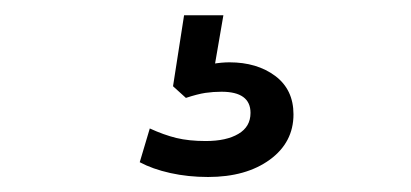

<svg xmlns="http://www.w3.org/2000/svg" viewBox="-20 -40 540 252"><path d="M253.1 192.3Q226.8 192.3 203.5 187.1Q180.2 181.9 163.4 172.9L176.6 128.6Q195.1 137.1 211.5 141.1Q228 145.1 250.1 145.1Q277.1 145.1 292.9 135.7Q308.8 126.4 308.8 108.2Q308.8 80.4 270.7 80.4Q260.2 80.4 249.6 81.9Q239.1 83.5 224 88.5L207.1 73.2L221.6 -20H273.2L260.2 55.5L235.7 49.2Q247.2 45.8 259.2 43.8Q271.1 41.8 281.1 41.8Q317.3 41.8 341.3 59.7Q365.2 77.7 365.2 110.1Q365.2 146.9 334.1 169.6Q302.9 192.3 253.1 192.3Z"/></svg>

Font: Mulish ExtraLight
Style: Regular
Weight: 200
Designer: Vernon Adams
Foundry: Vernon Adams
Version: Version 3.603